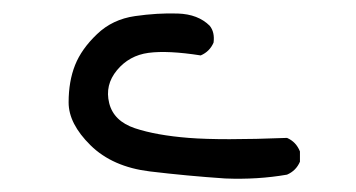

<svg xmlns="http://www.w3.org/2000/svg" viewBox="-20 -834 540 291"><path d="M321.3 -563.5Q263.7 -567.4 207 -574.2Q150.4 -581.1 117.2 -613.8Q84 -646.5 84 -678.7Q84 -710.9 93.8 -735.4Q103.5 -759.8 127 -782.2Q150.4 -804.7 184.6 -809.6Q218.8 -814.5 249.5 -813.5Q280.3 -812.5 297.9 -794.9Q305.7 -785.2 303.7 -769.5Q297.9 -755.9 284.2 -750Q234.4 -757.8 205.1 -753.9Q175.8 -750 157.2 -727.5Q138.7 -705.1 145.5 -677.7Q152.3 -650.4 184.6 -639.6Q216.8 -628.9 266.1 -625Q315.4 -621.1 415 -625Q428.7 -619.1 434.6 -604.5V-588.9Q428.7 -575.2 415 -569.3Q370.1 -561.5 321.3 -563.5Z"/></svg>

Font: NaikaiFont
Style: Regular
Weight: 400
Version: Version 1.67